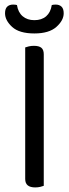

<svg xmlns="http://www.w3.org/2000/svg" viewBox="-20 -813 302 838"><path d="M90 -363H171V-2Q166 0 156 2.5Q146 5 134 5Q112 5 101 -4Q90 -13 90 -32ZM171 -296H90V-606Q95 -608 105.5 -610.5Q116 -613 128 -613Q150 -613 160.5 -604.5Q171 -596 171 -576ZM130 -725Q162 -725 181.5 -742Q201 -759 206 -791Q210 -792 214 -792.5Q218 -793 223 -793Q239 -793 248.5 -784Q258 -775 258 -755Q258 -724 226 -695.5Q194 -667 130 -667Q64 -667 33 -695.5Q2 -724 2 -755Q2 -775 11.5 -784Q21 -793 37 -793Q42 -793 46.5 -792.5Q51 -792 54 -791Q59 -759 79 -742Q99 -725 130 -725Z"/></svg>

Font: Baloo Tamma 2
Style: Regular
Weight: 400
Designer: Divya Kowshik, Shuchita Grover and Ek Type
Foundry: Ek Type
Version: Version 1.700